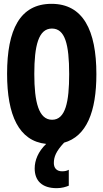

<svg xmlns="http://www.w3.org/2000/svg" viewBox="-20 -745 540 1002"><path d="M276 237C303 237 325 230 339 224V141C330 146 320 149 304 149C276 149 261 132 261 106C261 74 272 45 314 0H313C432 -33 483 -162 483 -358C483 -588 413 -725 249 -725C84 -725 17 -590 17 -360C17 -144 78 -9 221 6C179 46 161 92 161 134C161 198 199 237 276 237ZM252 -120C182 -120 159 -212 159 -359C159 -507 181 -596 251 -596C319 -596 341 -515 341 -358C341 -214 322 -120 252 -120Z"/></svg>

Font: Noto Sans Mono ExtraCondensed ExtraBold
Style: Regular
Weight: 800
Width: 2
Designer: Monotype Design Team
Foundry: Monotype Imaging Inc.
Version: Version 2.014